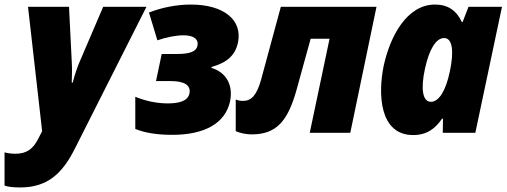

<svg xmlns="http://www.w3.org/2000/svg" viewBox="-64 -583 2224 843"><path d="M24 240C147 240 211 177 266 67L579 -553H389L287 -315C277 -293 263 -251 255 -220H251C252 -250 253 -280 251 -313L239 -553H59L121 -7L104 26C81 72 52 92 4 92C-13 92 -30 90 -44 86V232C-29 237 -8 240 24 240Z M689 9C837 10 926 -44 946 -138C961 -209 929 -266 864 -285L865 -289C933 -308 969 -340 981 -397C1001 -495 919 -563 774 -563C714 -563 649 -551 590 -528L627 -406C667 -420 710 -428 742 -428C786 -428 809 -411 803 -382C798 -357 770 -346 714 -346H646L621 -227H687C748 -227 774 -207 768 -174C762 -138 719 -129 673 -129C626 -129 576 -139 530 -158V-17C570 0 626 9 689 9Z M1041 7C1149 7 1200 -50 1239 -192L1300 -413H1383L1296 0H1474L1589 -553H1169L1082 -232C1063 -165 1040 -140 1003 -140C991 -140 981 -142 971 -146V-7C993 2 1017 7 1041 7Z M1750 10C1812 10 1848 -20 1877 -62H1881L1880 0H2023L2140 -553H1993L1967 -486H1964C1940 -537 1903 -563 1846 -563C1722 -563 1649 -423 1621 -296C1595 -172 1601 10 1750 10ZM1828 -136C1792 -136 1782 -191 1802 -282C1820 -365 1850 -416 1886 -416C1923 -416 1930 -357 1911 -269C1894 -187 1864 -136 1828 -136Z"/></svg>

Font: Noto Sans SemiCondensed Black
Style: Italic
Weight: 900
Width: 4
Italic angle: -12°
Designer: Monotype Design Team
Foundry: Monotype Imaging Inc.
Version: Version 2.013